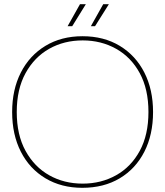

<svg xmlns="http://www.w3.org/2000/svg" viewBox="-20 -885 790 917"><path d="M373 12Q273 12 197 -33.5Q121 -79 79.5 -160.5Q38 -242 38 -350Q38 -457 79.5 -538.5Q121 -620 197 -666Q273 -712 374 -712Q476 -712 552 -666Q628 -620 669.5 -538.5Q711 -457 711 -350Q711 -242 669.5 -160.5Q628 -79 552 -33.5Q476 12 373 12ZM375 -8Q463 -8 534.5 -48Q606 -88 647.5 -164.5Q689 -241 689 -350Q689 -459 647.5 -535.5Q606 -612 534.5 -652Q463 -692 375 -692Q286 -692 215 -652Q144 -612 102 -535.5Q60 -459 60 -350Q60 -241 102 -164.5Q144 -88 215 -48Q286 -8 375 -8ZM414 -760 473 -865H500L434 -760ZM303 -760 362 -865H390L325 -760Z"/></svg>

Font: DM Sans 36pt Thin
Style: Regular
Weight: 250
Designer: Colophon Foundry, Jonny Pinhorn
Foundry: Colophon Foundry
Version: Version 4.004;gftools[0.9.30]